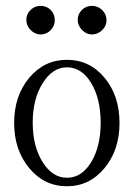

<svg xmlns="http://www.w3.org/2000/svg" viewBox="-20 -631 461 662"><path d="M120.1 -512.2Q101.1 -512.2 85.9 -527.1Q70.8 -542 70.8 -563Q70.8 -582.5 85.4 -596.7Q100.1 -610.8 120.1 -610.8Q140.6 -610.8 154.8 -596.7Q168.9 -582.5 168.9 -561Q168.9 -541.5 154.5 -526.9Q140.1 -512.2 120.1 -512.2ZM296.9 -512.2Q278.3 -512.2 263.2 -527.3Q248 -542.5 248 -563Q248 -582.5 262.2 -596.7Q276.4 -610.8 296.9 -610.8Q317.4 -610.8 332.3 -596.4Q347.2 -582 347.2 -561Q347.2 -541.5 332 -526.9Q316.9 -512.2 296.9 -512.2ZM210.9 11.2Q132.8 11.2 80.8 -51.3Q28.8 -113.8 28.8 -207Q28.8 -300.8 80.8 -362.8Q132.8 -424.8 210.9 -424.8Q289.1 -424.8 340.6 -362.8Q392.1 -300.8 392.1 -207Q392.1 -113.8 340.3 -51.3Q288.6 11.2 210.9 11.2ZM210.9 -18.1Q261.7 -18.1 294.4 -72Q327.1 -126 327.1 -208Q327.1 -290.5 294.4 -344.7Q261.7 -398.9 210.9 -398.9Q161.1 -398.9 127 -344Q92.8 -289.1 92.8 -208Q92.8 -127 126.7 -72.5Q160.6 -18.1 210.9 -18.1Z"/></svg>

Font: Junicode SmCond Light
Style: Regular
Weight: 300
Width: 4
Designer: Peter S. Baker
Version: Version 2.206